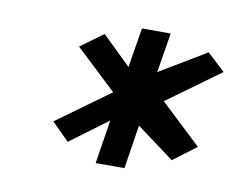

<svg xmlns="http://www.w3.org/2000/svg" viewBox="-49 -736 579 467"><g transform="rotate(10 240.5 -503.0)"><path d="M94 -414 137 -371 230 -440 213 -332H284L301 -440L394 -371L451 -414L350 -509L481 -604L437 -645L322 -576L338 -674H267L251 -576L180 -645L124 -604L225 -509Z"/></g></svg>

Font: Charger Pro
Style: BdExtObl
Weight: 700
Designer: Jasper
Foundry: Cannot Into Space Fonts
Version: Version 1.09